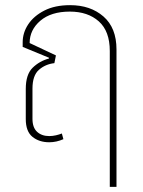

<svg xmlns="http://www.w3.org/2000/svg" viewBox="-20 -545 554 745"><path d="M171 7Q132 7 106 -14Q80 -35 80 -83V-200Q80 -256 106.5 -282Q133 -308 170 -318V-321L68 -363V-381Q68 -418 89.5 -450.5Q111 -483 152 -504Q193 -525 252 -525Q331 -525 381.5 -481Q432 -437 432 -353V180H406V-347Q406 -424 363.5 -462Q321 -500 251 -500Q178 -500 136.5 -464.5Q95 -429 95 -378L197 -330L191 -300Q156 -296 131 -274Q106 -252 106 -201V-84Q106 -50 124 -33.5Q142 -17 171 -17Q184 -17 197 -20Q210 -23 220 -27L226 -5Q199 7 171 7Z"/></svg>

Font: Noto Sans Thai UI SemCond Thin
Style: Regular
Weight: 100
Width: 4
Designer: Monotype Design Team
Foundry: Monotype Imaging Inc.
Version: Version 2.000